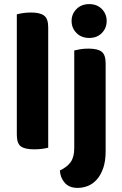

<svg xmlns="http://www.w3.org/2000/svg" viewBox="-20 -721 595 936"><path d="M146 7Q101 7 81.5 -7.5Q62 -22 62 -64V-651Q72 -654 90.5 -657Q109 -660 131 -660Q175 -660 195 -645Q215 -630 215 -588V-1Q204 2 186 4.5Q168 7 146 7ZM495 16Q495 64 483.5 97.5Q472 131 453 153Q434 175 409.5 185Q385 195 358 195Q318 195 296 170.5Q274 146 272 110Q308 93 325 68.5Q342 44 342 0V-475Q353 -478 371 -481Q389 -484 411 -484Q456 -484 475.5 -469Q495 -454 495 -412ZM329 -619Q329 -653 353 -677Q377 -701 415 -701Q453 -701 476.5 -677Q500 -653 500 -619Q500 -584 476.5 -560Q453 -536 415 -536Q377 -536 353 -560Q329 -584 329 -619Z"/></svg>

Font: Baloo Da 2
Style: Bold
Weight: 700
Designer: Noopur Datye, Sulekha Rajkumar and Ek Type
Foundry: Ek Type
Version: Version 1.640;hotconv 1.0.111;makeotfexe 2.5.65597; ttfautoh